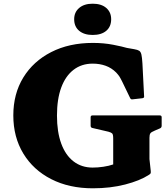

<svg xmlns="http://www.w3.org/2000/svg" viewBox="-20 -1002 910 1038"><path d="M481 -658Q421 -658 377.5 -624.5Q334 -591 311 -528.5Q288 -466 288 -377Q288 -289 311 -226Q334 -163 377.5 -129.5Q421 -96 481 -96Q509 -96 539 -100.5Q569 -105 592 -113V-253Q592 -275 586.5 -280.5Q581 -286 566 -290L480 -310Q470 -312 470 -322V-368Q470 -378 480 -378H844Q854 -378 854 -368V-322Q854 -312 845 -308L817 -296Q797 -288 792.5 -280.5Q788 -273 788 -257V-142L795 -78Q796 -68 794 -64.5Q792 -61 784 -56Q736 -25 656.5 -4.5Q577 16 482 16Q354 16 257 -33.5Q160 -83 106 -172Q52 -261 52 -378Q52 -495 106 -583Q160 -671 257 -720.5Q354 -770 482 -770Q541 -770 592 -760Q643 -750 666 -743L706 -736Q724 -733 732.5 -727.5Q741 -722 744.5 -707Q748 -692 750 -659L759 -482Q761 -473 750 -471L697 -465Q687 -463 683 -473L640 -562Q630 -582 624.5 -590Q619 -598 608 -610Q583 -635 551 -646.5Q519 -658 481 -658ZM481 -813Q435 -813 408 -835.5Q381 -858 381 -898Q381 -936 408 -959Q435 -982 481 -982Q528 -982 554.5 -959Q581 -936 581 -898Q581 -858 554.5 -835.5Q528 -813 481 -813Z"/></svg>

Font: Hahmlet Black
Style: Regular
Weight: 900
Version: Version 1.002